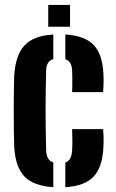

<svg xmlns="http://www.w3.org/2000/svg" viewBox="-20 -748 469 776"><path d="M37.5 -154.5Q36.5 -177.5 36 -215.8Q35.5 -254 35.5 -297.5Q35.5 -341 36 -380Q36.5 -419 37.5 -443.5Q43 -526.5 79.8 -565.2Q116.5 -604 195.5 -608.5V-509Q167.5 -501.5 166.5 -463Q162 -301 166.5 -141.5Q167.5 -100 195.5 -91.5V8.5Q115.5 3.5 78.8 -34.8Q42 -73 37.5 -154.5ZM271.5 -375.5Q272 -386.5 272.2 -404Q272.5 -421.5 272.2 -438Q272 -454.5 271.5 -463Q270 -501 244 -508.5V-608.5Q322.5 -604 358.5 -566.2Q394.5 -528.5 398 -448.5Q399 -431.5 398.5 -408.5Q398 -385.5 397 -375.5ZM244 8.5V-91Q270 -100 271.5 -141.5Q272.5 -155 272.5 -177Q272.5 -199 271.5 -226H397Q398 -216.5 398.5 -194.2Q399 -172 398 -154.5Q394.5 -72.5 358.2 -34.2Q322 4 244 8.5ZM175 -640V-728H263V-640Z"/></svg>

Font: Big Shoulders Stencil Display ExtraBold
Style: Regular
Weight: 800
Designer: Patric King
Foundry: XO Type Co
Version: Version 1.000